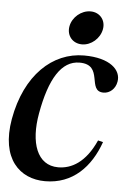

<svg xmlns="http://www.w3.org/2000/svg" viewBox="-52 -739 533 794"><g transform="rotate(5 214.5 -342.0)"><path d="M165 16C280 16 353 -61 390 -166L369 -171C327 -77 269 -46 214 -46C126 -46 94 -139 116 -261C142 -407 190 -485 265 -485C367 -485 304 -370 374 -370C400 -370 423 -390 428 -420C437 -469 389 -516 281 -516C151 -516 39 -414 6 -228C-23 -61 60 16 165 16ZM210 -631C203 -592 229 -561 268 -561C306 -561 342 -592 349 -631C356 -669 330 -700 292 -700C253 -700 217 -669 210 -631Z"/></g></svg>

Font: RL Madena Oblique
Style: Regular
Weight: 400
Italic angle: -10°
Designer: I Kadek Wantara Putra
Foundry: Roughlines ID
Version: Version 1.000;Glyphs 3.1.2 (3151)